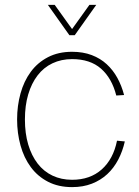

<svg xmlns="http://www.w3.org/2000/svg" viewBox="-20 -754 571 786"><path d="M275 12Q219 12 176.5 -10Q134 -32 106 -70Q78 -108 64 -158.5Q50 -209 50 -265Q50 -321 64 -371.5Q78 -422 106 -460Q134 -498 176.5 -520Q219 -542 275 -542Q320 -542 355.5 -528.5Q391 -515 417 -491Q443 -467 460.5 -435Q478 -403 488 -365L456 -363Q438 -434 393.5 -473Q349 -512 275 -512Q231 -512 195 -495Q159 -478 134 -445.5Q109 -413 95.5 -367.5Q82 -322 82 -265Q82 -208 95.5 -162.5Q109 -117 134 -84.5Q159 -52 195 -35Q231 -18 275 -18Q349 -18 396.5 -60.5Q444 -103 459 -178L491 -175Q482 -135 464 -100.5Q446 -66 419 -41Q392 -16 356 -2Q320 12 275 12ZM176 -734H204L275 -635L346 -734H374L286 -610H264Z"/></svg>

Font: Geist Thin
Style: Regular
Weight: 400
Designer: Basement.studio, Andrés Briganti, Mateo Zaragoza
Foundry: Basement.studio, Vercel, Andrés Briganti, Guido Ferreyra, Mateo Zaragoza
Version: Version 1.401